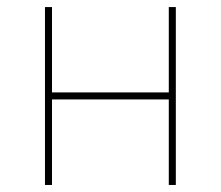

<svg xmlns="http://www.w3.org/2000/svg" viewBox="-20 -526 628 546"><path d="M127.9 -243.2V0H107.9V-505.9H127.9V-263.2H460V-505.9H480V0H460V-243.2Z"/></svg>

Font: Datalegreya
Style: Gradient
Weight: 400
Designer: Figs Lab
Foundry: Figs Lab
Version: Version 1.002;PS 001.002;hotconv 1.0.70;makeotf.lib2.5.58329